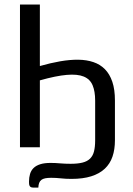

<svg xmlns="http://www.w3.org/2000/svg" viewBox="-20 -662 596 863"><path d="M69.8 -641.6H159.2V-365.2Q207 -378.9 250.7 -386.5Q294.4 -394 332 -393.6Q369.6 -393.1 399.9 -382.8Q430.2 -372.6 451.7 -350.8Q473.1 -329.1 484.9 -294.4Q496.6 -259.8 496.6 -210V-31.2Q496.6 9.8 485.6 42Q474.6 74.2 450.9 96.4Q427.2 118.7 390.1 130.4Q353 142.1 301.3 142.1Q274.4 142.1 253.2 139.6Q231.9 137.2 210 137.2Q194.3 137.2 183.3 139.4Q172.4 141.6 165.8 146.7Q159.2 151.9 156 160.4Q152.8 168.9 152.3 181.2H129.4Q122.6 181.2 118.7 179Q114.7 176.8 113 173.1Q111.3 169.4 110.8 164.6Q110.4 159.7 110.4 154.3Q110.4 135.7 115 120.1Q119.6 104.5 130.6 93.5Q141.6 82.5 160.4 76.4Q179.2 70.3 207 70.3Q229 70.3 250.7 72.3Q272.5 74.2 297.4 74.2Q329.6 74.2 350.8 68.8Q372.1 63.5 384.8 51Q397.5 38.6 402.6 18.3Q407.7 -2 407.7 -31.2V-210Q407.7 -251.5 396.2 -278.8Q384.8 -306.2 356.4 -317.9Q328.1 -329.6 280 -325.4Q231.9 -321.3 159.2 -300.8V0H69.8Z"/></svg>

Font: Carlito
Style: Regular
Weight: 400
Designer: Lukasz Dziedzic
Foundry: tyPoland Lukasz Dziedzic
Version: Version 1.103; Beta1; all basic design good, some composites